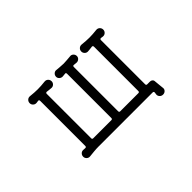

<svg xmlns="http://www.w3.org/2000/svg" viewBox="-81 -805 1162 1162"><g transform="rotate(-45 500.0 -224.5)"><path d="M793 57Q780 57 771.5 48Q763 39 764 27L766 13V11Q766 3 757 3H295Q276 3 255 5Q234 7 215 9Q203 10 194 1.5Q185 -7 185 -19Q185 -31 193 -39.5Q201 -48 213 -48Q218 -48 222.5 -47.5Q227 -47 231 -47Q240 -47 240 -56V-442Q240 -453 230 -451L216 -449Q203 -448 194 -456.5Q185 -465 185 -477Q185 -490 194 -498.5Q203 -507 216 -506Q235 -504 250 -503Q265 -502 279 -502Q293 -502 308.5 -503Q324 -504 342 -506Q355 -507 364 -498.5Q373 -490 373 -477Q373 -466 365 -457.5Q357 -449 345 -449Q338 -449 327.5 -450.5Q317 -452 307 -453Q298 -453 298 -444V-64Q298 -55 307 -55H462Q471 -55 471 -64V-443Q471 -454 462 -452L442 -450Q430 -449 420.5 -457Q411 -465 411 -477Q411 -490 420.5 -498.5Q430 -507 442 -505Q459 -504 473 -502.5Q487 -501 500 -501Q514 -501 528 -502.5Q542 -504 558 -505Q570 -507 579.5 -498.5Q589 -490 589 -477Q589 -465 579.5 -457Q570 -449 558 -450L538 -452H536Q529 -452 529 -443V-64Q529 -55 538 -55H693Q702 -55 702 -64V-444Q702 -453 693 -453Q683 -452 673 -450.5Q663 -449 655 -449Q643 -449 635 -457.5Q627 -466 627 -477Q627 -490 636 -498.5Q645 -507 658 -506Q677 -504 692 -503Q707 -502 721 -502Q735 -502 750.5 -503Q766 -504 784 -506Q797 -507 806 -498.5Q815 -490 815 -477Q815 -465 806 -456.5Q797 -448 784 -449L770 -451H768Q760 -451 760 -442V-64Q760 -55 769 -55H793Q802 -55 808.5 -49Q815 -43 815 -33Q816 -17 818 -2Q820 13 821 27Q823 39 814.5 48Q806 57 793 57Z"/></g></svg>

Font: Kiwi Maru Light
Style: Regular
Weight: 300
Designer: Hiroki-Chan
Version: Version 1.100